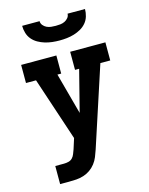

<svg xmlns="http://www.w3.org/2000/svg" viewBox="-138 -826 876 1127"><g transform="rotate(-15 300.0 -262.5)"><path d="M84 215V105H137Q151 105 165 101.5Q179 98 188.5 88Q198 78 203 64.5Q208 51 213 38L233 -25L105 -410H44V-520H258V-410H235L303 -159L367 -410H342V-520H556V-410H496L338 73Q331 94 322.5 115Q314 136 300 154Q286 172 267.5 185Q249 198 227 205Q205 212 182.5 213.5Q160 215 137 215ZM300 -600Q278 -600 255.5 -602.5Q233 -605 211.5 -611.5Q190 -618 170.5 -629Q151 -640 136.5 -657Q122 -674 115.5 -696Q109 -718 109 -740H215Q215 -726 224 -715Q233 -704 245.5 -698Q258 -692 272 -690.5Q286 -689 300 -689Q314 -689 328 -690.5Q342 -692 354.5 -698Q367 -704 376 -715Q385 -726 385 -740H491Q491 -718 484.5 -696Q478 -674 463.5 -657Q449 -640 429.5 -629Q410 -618 388.5 -611.5Q367 -605 344.5 -602.5Q322 -600 300 -600Z"/></g></svg>

Font: Iosevka HT Extrabold Extended
Style: Regular
Weight: 800
Width: 7
Monospace: yes
Designer: Belleve Invis
Foundry: Belleve Invis
Version: Version 32.3.0; ttfautohint (v1.8.4)